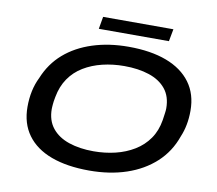

<svg xmlns="http://www.w3.org/2000/svg" viewBox="-89 -942 1199 1060"><g transform="rotate(10 510.5 -412.5)"><path d="M476 12Q351 12 262.5 -21Q174 -54 127 -118.5Q80 -183 80 -276Q80 -323 89 -365Q98 -407 116 -443Q150 -527 215 -583.5Q280 -640 371.5 -669.5Q463 -699 573 -699Q698 -699 786.5 -665.5Q875 -632 922.5 -567.5Q970 -503 970 -410Q970 -369 963 -332Q956 -295 942 -262Q911 -173 844.5 -112Q778 -51 684.5 -19.5Q591 12 476 12ZM481 -97Q545 -97 603 -111Q661 -125 708.5 -154Q756 -183 787 -227.5Q818 -272 828 -333Q830 -347 831.5 -357.5Q833 -368 834 -375.5Q835 -383 835.5 -389Q836 -395 836 -400Q836 -466 802 -508Q768 -550 707.5 -570Q647 -590 568 -590Q504 -590 446 -576Q388 -562 341 -533.5Q294 -505 263.5 -460.5Q233 -416 222 -356Q219 -341 217.5 -330.5Q216 -320 215.5 -312.5Q215 -305 214.5 -299Q214 -293 214 -287Q214 -223 248 -180.5Q282 -138 342.5 -117.5Q403 -97 481 -97ZM393 -768 405 -837H799L786 -768Z"/></g></svg>

Font: Archivo Expanded Medium
Style: Italic
Weight: 500
Width: 7
Italic angle: -10°
Designer: Hector Gatti
Foundry: Omnibus-Type
Version: Version 2.001